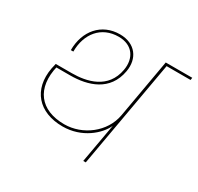

<svg xmlns="http://www.w3.org/2000/svg" viewBox="-158 -936 1157 1123"><g transform="rotate(30 420.0 -374.5)"><path d="M548 0 676 -724H838L840 -740H661L591 -343C569 -219 451 -130 327 -130C165 -130 82 -234 123 -402L112 -395C133 -395 160 -395 214 -395C334 -395 462 -434 488 -581C505 -674 452 -749 348 -749C224 -749 144 -655 144 -525H161C161 -645 231 -733 348 -733C443 -733 486 -665 471 -581C446 -439 316 -411 216 -411H108C105 -399 102 -387 100 -376C71 -219 162 -114 325 -114C455 -114 548 -197 578 -264L531 0Z"/></g></svg>

Font: Poppins Devanagari Thin
Style: Italic
Weight: 100
Italic angle: -10°
Designer: Ninad Kale (Devanagari), Jonny Pinhorn (Latin)
Foundry: Indian Type Foundry
Version: 4.005